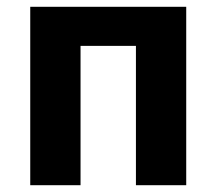

<svg xmlns="http://www.w3.org/2000/svg" viewBox="-20 -545 637 565"><path d="M69 -525V0H217V-410H380V0H528V-525Z"/></svg>

Font: Braiins Sans
Style: Bold
Weight: 700
Designer: Mike Abbink, Paul van der Laan, Pieter van Rosmalen, Jiri Chlebus, Lubos Buracinsky
Foundry: Bold Monday, Sudetype
Version: Version 1.000;hotconv 1.0.109;makeotfexe 2.5.65596